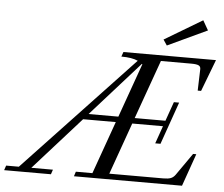

<svg xmlns="http://www.w3.org/2000/svg" viewBox="-121 -928 1158 994"><g transform="rotate(5 457.5 -431.5)"><path d="M718.8 -716.3 699.2 -745.6 895.5 -862.8 924.3 -812.5ZM-64 0 -55.7 -24.4H10.3L575.7 -624.5Q544.9 -638.7 489.3 -638.7L498 -663.1H979L916 -497.6H898.4L901.9 -609.4Q902.3 -623 891.6 -628.4Q880.9 -633.8 853.5 -633.8H695.3L585.9 -327.6H745.6L780.8 -427.2H808.1L730.5 -206.5H703.1L735.4 -298.3H575.7L480 -29.3H760.7Q786.1 -29.3 799.6 -34.7Q813 -40 822.8 -53.7L903.3 -168.9H919.9L860.4 0H298.8L306.6 -24.4H392.6L490.2 -298.3H320.3L75.2 -24.4H187.5L179.2 0ZM601.1 -608.4Q599.6 -609.9 598.6 -610.4L346.2 -327.6H501Z"/></g></svg>

Font: Elstob 18pt
Style: Italic
Weight: 400
Italic angle: -20°
Designer: Peter S. Baker
Version: Version 1.015